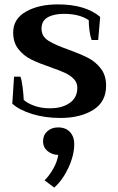

<svg xmlns="http://www.w3.org/2000/svg" viewBox="-20 -527 537 874"><path d="M36 -55 44 -178H73Q79 -162 83 -130Q87 -98 88 -72Q108 -55 139 -44.5Q170 -34 207 -34Q263 -34 297.5 -58.5Q332 -83 332 -127Q332 -151 316 -167.5Q300 -184 276.5 -195Q253 -206 210 -221Q157 -239 122.5 -256Q88 -273 64 -303Q40 -333 40 -379Q40 -441 98 -474Q156 -507 243 -507Q369 -507 436 -450L427 -345H397Q391 -361 387.5 -386Q384 -411 384 -435Q342 -464 271 -464Q225 -464 197 -448Q169 -432 169 -397Q169 -362 199 -342.5Q229 -323 292 -301Q347 -281 381 -263.5Q415 -246 439 -215Q463 -184 463 -137Q463 -63 404 -26.5Q345 10 255 10Q185 10 126.5 -8Q68 -26 36 -55ZM183 294Q205 272 223 240Q241 208 245 178Q218 178 197 161Q176 144 176 116Q176 88 195.5 70.5Q215 53 244 53Q280 53 299 74.5Q318 96 318 128Q318 179 292 235.5Q266 292 227 327Z"/></svg>

Font: Trirong SemiBold
Style: Regular
Weight: 600
Designer: Katatrad Team
Foundry: CadsonDemak
Version: Version 1.000